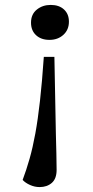

<svg xmlns="http://www.w3.org/2000/svg" viewBox="-20 -542 379 780"><path d="M207 2Q208 46 209 81.5Q210 117 210 148Q210 184 190.5 201Q171 218 141 218Q121 218 102 209.5Q83 201 72 189Q87 149 100 103.5Q113 58 123.5 0.5Q134 -57 142.5 -133Q151 -209 158 -311H201ZM260 -454Q260 -421 237.5 -400.5Q215 -380 181 -380Q147 -380 126.5 -399Q106 -418 106 -450Q106 -484 129.5 -503Q153 -522 186 -522Q220 -522 240 -503.5Q260 -485 260 -454Z"/></svg>

Font: Literata 36pt Medium
Style: Italic
Weight: 500
Italic angle: -2°
Designer: Latin by Veronika Burian and Jose Scaglione. Greek by Irene Vlachou. Cyrillic by Vera Evstafieva
Foundry: TypeTogether
Version: Version 3.002